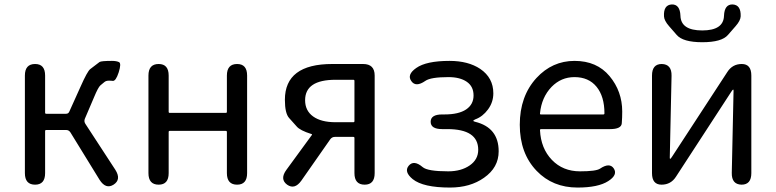

<svg xmlns="http://www.w3.org/2000/svg" viewBox="-20 -831 3493 864"><path d="M138 0Q92 0 92 -52V-491Q92 -543 138 -543Q183 -543 183 -491V-324Q183 -319 188 -319H277Q288 -319 292 -329L342 -440Q373 -510 386 -520Q407 -536 428 -552Q436 -557 484 -557Q504 -557 515.5 -551.5Q527 -546 514 -505Q501 -465 487 -467Q482 -468 469.5 -468Q457 -468 449.5 -461.5Q442 -455 432 -447Q422 -439 403 -393L362 -297Q357 -285 364 -274L499 -67Q527 -23 491 0Q456 22 428 -22L297 -235Q290 -246 278 -246H188Q183 -246 183 -241V-52Q183 0 138 0Z M694 0Q648 0 648 -52V-491Q648 -543 694 -543Q739 -543 739 -491V-328Q739 -323 744 -323H996Q1001 -323 1001 -328V-491Q1001 -543 1047 -543Q1092 -543 1092 -491V-52Q1092 0 1047 0Q1001 0 1001 -52V-237Q1001 -242 996 -242H744Q739 -242 739 -237V-52Q739 0 694 0Z M1272 0Q1238 -25 1269 -67L1383 -223Q1386 -227 1381 -228Q1330 -244 1315 -262Q1298 -281 1281 -300Q1262 -321 1262 -382Q1262 -543 1475 -543H1614Q1666 -543 1666 -491V-52Q1666 0 1621 0Q1575 0 1575 -52V-210Q1575 -215 1570 -215H1487Q1474 -215 1466 -204L1336 -18Q1306 24 1272 0ZM1490 -281H1570Q1575 -281 1575 -286V-467Q1575 -472 1570 -472H1490Q1353 -472 1353 -380Q1353 -333 1389 -307Q1425 -281 1490 -281Z M2005 13Q1884 13 1837 -25Q1797 -58 1819 -85Q1842 -113 1882 -79Q1904 -60 1997 -60Q2055 -60 2093.5 -86.5Q2132 -113 2132 -157Q2132 -250 1993 -250H1970Q1918 -250 1918 -283Q1918 -316 1970 -316H1980Q2044 -316 2077.5 -338.5Q2111 -361 2111 -401.5Q2111 -442 2080.5 -463Q2050 -484 1998 -484Q1918 -484 1894 -467Q1851 -437 1831 -466Q1810 -495 1853 -525Q1898 -557 2003 -557Q2087 -557 2141 -521Q2200 -481 2200 -411Q2200 -371 2176 -338.5Q2152 -306 2119 -294Q2110 -290 2110 -287.5Q2110 -285 2118 -283Q2224 -257 2224 -150Q2224 -77 2158 -31Q2096 13 2005 13Z M2579 13Q2467 13 2395 -62Q2319 -141 2319 -269.5Q2319 -398 2394 -480Q2465 -557 2565.5 -557Q2666 -557 2723 -488.5Q2780 -420 2780 -329Q2780 -302 2778 -276Q2776 -250 2725 -250H2415Q2410 -250 2410 -245Q2414 -163 2463.5 -111.5Q2513 -60 2590 -60Q2662 -60 2680 -72Q2723 -101 2742 -73Q2761 -44 2717 -16Q2672 13 2579 13ZM2410 -321Q2409 -316 2414 -316H2695Q2700 -316 2700 -321Q2700 -397 2664.5 -440.5Q2629 -484 2565 -484Q2505 -484 2462 -440Q2417 -393 2410 -321Z M2957 0Q2914 0 2914 -52V-491Q2914 -543 2958 -543Q3003 -542 3002 -490L2994 -121Q2994 -116 2996 -116Q2998 -116 3005 -127L3253 -507Q3276 -543 3318 -543Q3361 -543 3361 -491V-52Q3361 0 3317 0Q3272 -1 3273 -53L3281 -423Q3281 -428 3279 -428Q3277 -428 3270 -417L3022 -36Q2999 0 2957 0ZM3025 -674Q3008 -694 2991 -713Q2969 -738 2968 -757Q2965 -809 3003 -811Q3040 -812 3042 -760Q3044 -694 3140 -694Q3236 -694 3238 -760Q3240 -812 3277 -811Q3315 -809 3313 -757Q3312 -738 3290 -713Q3273 -694 3256 -674Q3228 -641 3140.5 -641Q3053 -641 3025 -674Z"/></svg>

Font: Resource Han Rounded JP
Style: Regular
Weight: 400
Designer: Cyano Hao (round all glyphs); Ryoko NISHIZUKA 西塚涼子 (kana, bopomofo & ideographs); Paul D. Hunt (Latin, Greek & Cyrillic)
Foundry: Cyano Hao
Version: 0.990